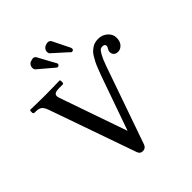

<svg xmlns="http://www.w3.org/2000/svg" viewBox="-238 -1004 1160 1160"><g transform="rotate(-45 342.0 -424.0)"><path d="M433.1 -438Q444.3 -470.7 451.7 -490.5Q459 -510.3 468.8 -534.9Q478.5 -559.6 485.8 -573.7Q493.2 -587.9 502.9 -604Q512.7 -620.1 522 -628.7Q531.2 -637.2 543.2 -645.3Q555.2 -653.3 568.4 -656.2Q581.5 -659.2 597.2 -659.2Q629.4 -659.2 654.3 -637.5Q679.2 -615.7 679.2 -585Q679.7 -554.7 663.3 -536.4Q647 -518.1 625 -518.1Q608.4 -518.1 598.1 -527.6Q587.9 -537.1 587.9 -555.2Q587.9 -563.5 595 -574.5Q602.1 -585.4 602.1 -591.8Q602.1 -608.9 580.1 -608.9Q570.3 -608.9 563 -604Q555.7 -599.1 543 -576.9Q530.3 -554.7 515.1 -512.2L339.8 -11.2Q330.6 12.2 307.1 12.2Q283.2 12.2 275.9 -12.2L80.1 -569.8Q70.8 -594.7 57.6 -605Q44.4 -615.2 20 -615.2H11.2Q-2 -615.2 -2 -625V-642.1L2.9 -646Q5.4 -646 26.4 -645.5Q47.4 -645 74.5 -644.5Q101.6 -644 119.1 -644H133.8Q150.9 -644 179 -644.5Q207 -645 228.8 -645.5Q250.5 -646 252.9 -646L256.8 -642.1V-625Q256.8 -615.2 247.1 -615.2H214.8Q173.8 -615.2 173.8 -590.8Q173.8 -584 178.2 -570.8L328.1 -140.1ZM222.2 -852.1Q227.1 -855 234.9 -855Q247.6 -853.5 253.9 -842.8L313 -733.9Q315.9 -731 315.9 -729Q316.9 -727.1 316.9 -724.1Q316.9 -718.8 312.5 -714.8Q308.1 -710.9 304.2 -710.9Q297.9 -710.9 295.9 -712.9L196.8 -796.9Q189.9 -803.7 189.9 -816.9Q189.9 -829.1 198.2 -839.8Q206.5 -850.6 222.2 -852.1ZM351.1 -856.9Q355.5 -859.9 362.8 -859.9Q380.4 -859.9 386.2 -848.1L440.9 -737.8L441.9 -733.9Q442.9 -731.9 442.9 -728Q442.9 -719.7 436 -716.8Q432.1 -714.8 430.2 -714.8Q426.3 -714.8 421.9 -717.8Q419.4 -718.8 416 -724.1L328.1 -803.2Q320.8 -809.1 320.8 -821.8Q320.8 -835.4 330.3 -845.5Q339.8 -855.5 351.1 -856.9Z"/></g></svg>

Font: Common Serif Medium
Style: Regular
Weight: 500
Designer: Philipp H. Poll, Khaled Hosny
Foundry: Stefan Peev, Context Ltd.
Version: Version 1.026